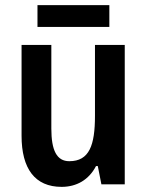

<svg xmlns="http://www.w3.org/2000/svg" viewBox="-20 -718 572 748"><path d="M406 -698H126V-613H406ZM466 -543H350V-267C350 -152 328 -90 250 -90C201 -90 180 -132 180 -217V-543H64V-189C64 -61 116 10 220 10C278 10 326 -17 354 -71H361L375 0H466Z"/></svg>

Font: Noto Sans Thai Cond SemBd
Style: Regular
Weight: 600
Width: 3
Designer: Monotype Design Team
Foundry: Monotype Imaging Inc.
Version: Version 2.002